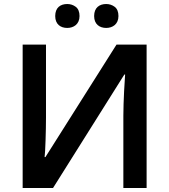

<svg xmlns="http://www.w3.org/2000/svg" viewBox="-20 -936 842 956"><path d="M254.9 -856C254.9 -815.4 281.2 -796.9 314.9 -796.9C346.7 -796.9 376 -815.4 376 -856C376 -877 369.6 -892.6 357.4 -901.9C345.2 -911.1 331.1 -916 314.9 -916C281.2 -916 254.9 -898.4 254.9 -856ZM448.7 -856C448.7 -815.4 475.6 -796.9 508.8 -796.9C540.5 -796.9 569.8 -815.4 569.8 -856C569.8 -877 563.5 -892.6 551.3 -901.9C539.1 -911.1 524.9 -916 508.8 -916C475.6 -916 448.7 -898.4 448.7 -856ZM92.8 0H244.1L599.1 -564.9H603C601.1 -544.4 594.2 -429.7 594.2 -359.9V0H710V-713.9H560.1L206.1 -153.8H202.1C205.6 -175.8 209 -287.1 209 -351.1V-713.9H92.8Z"/></svg>

Font: Noto Reveo Sans
Style: Regular
Weight: 600
Designer: Monotype Design Team
Foundry: Monotype Imaging Inc.
Version: Version 2.007